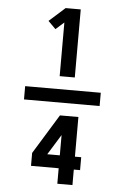

<svg xmlns="http://www.w3.org/2000/svg" viewBox="-62 -844 674 1037"><g transform="rotate(5 275.0 -325.5)"><path d="M70 -289V-361H480V-289ZM251 -431V-722L206 -682L165 -723L251 -800H333V-431ZM289 149V65H139V-5L271 -220H371V-5H405V65H371V149ZM289 -5V-115L221 -5Z"/></g></svg>

Font: Lode
Style: Bold
Weight: 700
Monospace: yes
Designer: Belleve Invis
Foundry: Belleve Invis
Version: Version 29.2.0; ttfautohint (v1.8.3)